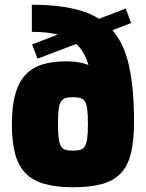

<svg xmlns="http://www.w3.org/2000/svg" viewBox="-20 -783 614 808"><path d="M287 5Q215 5 165.5 -9.5Q116 -24 86 -55.5Q56 -87 43 -138Q30 -189 30 -261Q30 -339 45.5 -390.5Q61 -442 90.5 -471.5Q120 -501 162.5 -513Q205 -525 259 -525Q299 -525 331 -516.5Q363 -508 385 -493Q407 -478 418 -459Q444 -430 473.5 -405.5Q503 -381 523.5 -350Q544 -319 544 -271Q544 -193 531.5 -140Q519 -87 489.5 -55Q460 -23 410.5 -9Q361 5 287 5ZM287 -149Q306 -149 318 -152.5Q330 -156 337 -167Q344 -178 347 -200.5Q350 -223 350 -262Q350 -301 347 -323.5Q344 -346 337 -356.5Q330 -367 318 -370.5Q306 -374 287 -374Q268 -374 256 -370.5Q244 -367 237 -356.5Q230 -346 227 -323.5Q224 -301 224 -262Q224 -223 227 -200.5Q230 -178 237 -167Q244 -156 256 -152.5Q268 -149 287 -149ZM544 -272 370 -345Q370 -432 357 -490.5Q344 -549 314.5 -584Q285 -619 236 -634Q187 -649 114 -649V-763Q239 -763 322 -737.5Q405 -712 454 -655Q503 -598 523.5 -503.5Q544 -409 544 -272ZM138 -536 115 -596 509 -747 532 -686Z"/></svg>

Font: Exo Thin Black
Style: Regular
Weight: 900
Version: Version 2.000